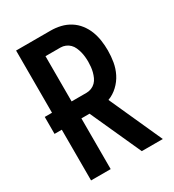

<svg xmlns="http://www.w3.org/2000/svg" viewBox="-178 -838 855 941"><g transform="rotate(-30 250.0 -367.5)"><path d="M346 0 216 -287H170V0H59V-287H18V-383H59V-735H255Q283 -735 310.5 -728.5Q338 -722 362 -707Q386 -692 403.5 -669.5Q421 -647 431 -621Q441 -595 445 -567Q449 -539 449 -511Q449 -478 443.5 -446Q438 -414 423.5 -385Q409 -356 384.5 -333Q360 -310 330 -299L465 0ZM170 -383H255Q269 -383 282.5 -388.5Q296 -394 306 -404Q316 -414 322 -427.5Q328 -441 331.5 -454.5Q335 -468 336.5 -482.5Q338 -497 338 -511Q338 -525 336.5 -539.5Q335 -554 331.5 -567.5Q328 -581 322 -594.5Q316 -608 306 -618Q296 -628 282.5 -633.5Q269 -639 255 -639H170Z"/></g></svg>

Font: Iosevka
Style: Bold
Weight: 700
Monospace: yes
Designer: Belleve Invis
Foundry: Belleve Invis
Version: Version 32.5.0; ttfautohint (v1.8.4)